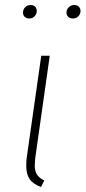

<svg xmlns="http://www.w3.org/2000/svg" viewBox="-20 -743 342 768"><path d="M121 -111Q119 -89 119 -82Q119 -58 128 -44.5Q137 -31 157 -21L144 5Q112 -7 98.5 -26.5Q85 -46 85 -80Q85 -101 87 -113L145 -520H179ZM72 -693Q72 -705 80.5 -714Q89 -723 102 -723Q114 -723 120.5 -716.5Q127 -710 127 -699Q127 -687 118.5 -678Q110 -669 97 -669Q86 -669 79 -675.5Q72 -682 72 -693ZM246 -693Q246 -705 255 -714Q264 -723 277 -723Q288 -723 295 -716.5Q302 -710 302 -699Q302 -687 293.5 -678Q285 -669 271 -669Q260 -669 253 -675.5Q246 -682 246 -693Z"/></svg>

Font: FiraGO UltraLight
Style: Italic
Weight: 200
Italic angle: -8°
Designer: bBox Type GmbH
Foundry: bBox Type GmbH
Version: Version 1.001